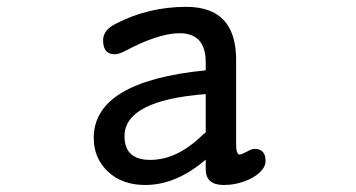

<svg xmlns="http://www.w3.org/2000/svg" viewBox="-20 -519 1040 561"><path d="M404.3 21.5Q336.9 21.5 295.4 -17.6Q253.9 -56.6 253.9 -116.2Q253.9 -281.2 581.1 -313.5V-336.9Q581.1 -421.9 504.9 -421.9Q442.4 -421.9 343.8 -369.1Q326.2 -360.4 315.4 -360.4Q281.2 -360.4 281.2 -401.4Q281.2 -431.6 319.3 -450.2Q414.1 -499 524.4 -499Q668.9 -499 669.9 -346.7V-96.7Q669.9 -67.4 680.7 -67.4Q684.6 -67.4 700.2 -75.2Q714.8 -84 723.6 -84Q755.9 -84 755.9 -48.8Q755.9 -31.2 738.8 -15.1Q721.7 1 693.4 11.2Q665 21.5 633.8 21.5Q581.1 21.5 581.1 -24.4V-52.7Q495.1 21.5 404.3 21.5ZM343.8 -121.1Q343.8 -51.8 418.9 -51.8Q499 -51.8 574.2 -127Q581.1 -130.9 581.1 -132.8V-244.1Q343.8 -225.6 343.8 -121.1Z"/></svg>

Font: KTXP_ComRound
Style: Medium
Weight: 500
Version: Version 1.01;May 16, 2022;FontCreator 13.0.0.2683 64-bit